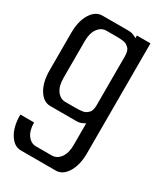

<svg xmlns="http://www.w3.org/2000/svg" viewBox="-232 -681 940 1076"><g transform="rotate(30 238.5 -143.5)"><path d="M326.2 -134.8V-450.2Q326.2 -467.8 322.5 -481Q318.8 -494.1 310.5 -501.7Q302.2 -509.3 294.9 -513.9Q287.6 -518.6 273.9 -520.3Q260.3 -522 252.9 -522.5Q245.6 -522.9 231 -522.9H165Q132.3 -522.9 110.6 -493.2Q88.9 -463.4 88.9 -412.1V-172.9Q88.9 -121.1 110.6 -91.6Q132.3 -62 165 -62H231Q245.6 -62 252.9 -62.5Q260.3 -63 273.9 -64.7Q287.6 -66.4 294.9 -71Q302.2 -75.7 310.5 -83.3Q318.8 -90.8 322.5 -104Q326.2 -117.2 326.2 -134.8ZM147 235.8H249Q281.7 235.8 304 206.1Q326.2 176.3 326.2 125V-17.1Q300.3 0 274.9 0H103Q59.1 0 29.5 -47.6Q0 -95.2 0 -172.9V-412.1Q0 -489.7 29.5 -537.4Q59.1 -585 103 -585H274.9Q300.3 -585 326.2 -567.9V-585H414.1V125Q414.1 202.6 384.5 250.2Q355 297.9 311 297.9H85Q41 297.9 11.5 250.2Q-18.1 202.6 -18.1 125H70.8Q70.8 176.3 92.5 206.1Q114.3 235.8 147 235.8Z"/></g></svg>

Font: Favorite Color
Style: Regular
Weight: 400
Designer: Bryce Wilner
Version: Version 1.000;PS 1.0;hotconv 16.6.51;makeotf.lib2.5.65220 DE